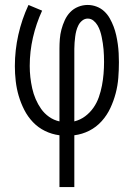

<svg xmlns="http://www.w3.org/2000/svg" viewBox="-20 -540 540 775"><path d="M220 215V6Q189 2 161.5 -11.5Q134 -25 113 -47Q92 -69 78 -96.5Q64 -124 55.5 -153Q47 -182 43.5 -212.5Q40 -243 40 -273Q40 -337 54 -399.5Q68 -462 95 -520L150 -497Q126 -445 113 -388.5Q100 -332 100 -274Q100 -251 102.5 -228.5Q105 -206 110 -183.5Q115 -161 124 -140Q133 -119 146 -100.5Q159 -82 178 -68.5Q197 -55 220 -50V-343Q220 -363 221.5 -382.5Q223 -402 228 -421Q233 -440 241.5 -458.5Q250 -477 263.5 -491Q277 -505 295.5 -512.5Q314 -520 334 -520Q352 -520 369.5 -513.5Q387 -507 400.5 -494.5Q414 -482 423 -466Q432 -450 438.5 -433Q445 -416 449 -398Q453 -380 455.5 -362Q458 -344 459 -325.5Q460 -307 460 -289Q460 -257 457.5 -225.5Q455 -194 447 -163.5Q439 -133 425.5 -104Q412 -75 390.5 -51Q369 -27 340.5 -12.5Q312 2 280 6V215ZM280 -50Q304 -56 323.5 -70.5Q343 -85 357 -105Q371 -125 379 -148Q387 -171 391.5 -194.5Q396 -218 398 -242Q400 -266 400 -290Q400 -303 399.5 -315.5Q399 -328 398 -340.5Q397 -353 395 -365.5Q393 -378 390.5 -390.5Q388 -403 384 -415Q380 -427 373.5 -438Q367 -449 357 -457Q347 -465 334 -465Q322 -465 312 -457Q302 -449 296.5 -438Q291 -427 288 -415.5Q285 -404 283.5 -392Q282 -380 281 -367.5Q280 -355 280 -343Z"/></svg>

Font: Iosevka SS18 Light
Style: Regular
Weight: 300
Monospace: yes
Designer: Belleve Invis
Foundry: Belleve Invis
Version: Version 25.1.1; ttfautohint (v1.8.4)